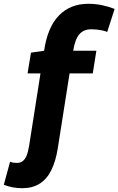

<svg xmlns="http://www.w3.org/2000/svg" viewBox="-116 -770 623 1010"><path d="M2 220Q-25 220 -49 215.5Q-73 211 -96 202L-63 81Q-52 85 -43 86Q-34 87 -26 87Q-9 87 3.5 77.5Q16 68 24 48.5Q32 29 37 -2L97 -384H29L47 -493L116 -503Q134 -627 194 -688.5Q254 -750 348 -750Q387 -750 422 -742.5Q457 -735 487 -723L448 -602Q436 -607 422 -610Q408 -613 393.5 -614.5Q379 -616 364 -616Q325 -616 302 -590.5Q279 -565 269 -503H391L372 -384H250L188 10Q177 79 153.5 126Q130 173 92 196.5Q54 220 2 220Z"/></svg>

Font: Georama ExtraCondensed Thin
Style: Bold Italic
Weight: 700
Italic angle: -9°
Version: Version 1.001